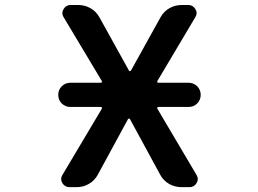

<svg xmlns="http://www.w3.org/2000/svg" viewBox="-20 -775 1040 774"><path d="M711.9 -20.5Q684.6 -20.5 661.6 -33.7Q638.7 -46.9 626 -70.3L503.9 -294.9Q502 -296.9 500 -296.9Q498 -296.9 496.1 -294.9L374 -70.3Q361.3 -46.9 338.4 -33.7Q315.4 -20.5 288.1 -20.5H259.8Q241.2 -20.5 231.4 -37.1Q226.6 -44.9 226.6 -52.7Q226.6 -61.5 231.4 -69.3L390.6 -336.9Q391.6 -338.9 390.6 -341.3Q389.6 -343.8 386.7 -343.8H263.7Q243.2 -343.8 229 -357.9Q214.8 -372.1 214.8 -392.6Q214.8 -413.1 229 -427.2Q243.2 -441.4 263.7 -441.4H386.7Q389.6 -441.4 390.6 -443.8Q391.6 -446.3 390.6 -448.2L236.3 -706.1Q231.4 -713.9 231.4 -722.7Q231.4 -730.5 236.3 -738.3Q246.1 -754.9 264.6 -754.9H294.9Q322.3 -754.9 345.2 -741.7Q368.2 -728.5 380.9 -705.1L500 -490.2Q502 -488.3 503.9 -488.3Q505.9 -488.3 507.8 -490.2L627 -705.1Q639.6 -728.5 662.6 -741.7Q685.5 -754.9 712.9 -754.9H739.3Q757.8 -754.9 767.6 -738.3Q772.5 -730.5 772.5 -722.7Q772.5 -713.9 767.6 -706.1L614.3 -448.2Q613.3 -446.3 614.3 -443.8Q615.2 -441.4 618.2 -441.4H740.2Q760.7 -441.4 774.9 -427.2Q789.1 -413.1 789.1 -392.6Q789.1 -372.1 774.9 -357.9Q760.7 -343.8 740.2 -343.8H618.2Q615.2 -343.8 614.3 -341.3Q613.3 -338.9 614.3 -336.9L772.5 -69.3Q777.3 -61.5 777.3 -52.7Q777.3 -44.9 772.5 -37.1Q762.7 -20.5 744.1 -20.5Z"/></svg>

Font: Rounded Mgen+ 2m medium
Style: Regular
Weight: 500
Designer: [Source Han Sans]
Ryoko NISHIZUKA  (kana & ideographs); Paul D. Hunt (Latin, Greek & Cyrillic); Wenlong ZHANG  (bopomofo
Version: Version 1.059.20150602